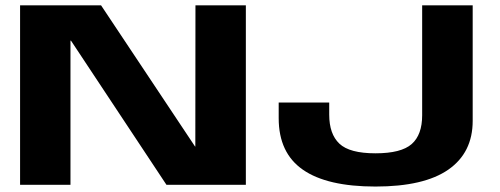

<svg xmlns="http://www.w3.org/2000/svg" viewBox="-20 -695 1882 722"><path d="M55.5 0H245V-542H247L606 0H904.5V-675H715L714.5 -144H713.5L360 -675H55.5ZM1392 6.5Q1574.5 6.5 1666 -57.2Q1757.5 -121 1757.5 -240.5V-675H1567.5V-261.5Q1567.5 -188 1528 -153.2Q1488.5 -118.5 1392 -118.5Q1294.5 -118.5 1256.2 -154.8Q1218 -191 1218 -264V-309.5H1028V-250.5Q1028 -120 1119 -56.8Q1210 6.5 1392 6.5Z"/></svg>

Font: Anybody Expanded
Style: Bold
Weight: 700
Width: 7
Designer: Tyler Finck
Foundry: Etcetera Type Company
Version: Version 1.113;gftools[0.9.25]